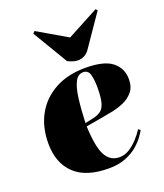

<svg xmlns="http://www.w3.org/2000/svg" viewBox="-150 -916 883 1031"><g transform="rotate(-20 291.5 -401.0)"><path d="M358 -537Q465 -537 511.5 -499.5Q558 -462 558 -400Q558 -355 535 -328Q512 -301 477.5 -286.5Q443 -272 407 -265.5Q371 -259 345 -254L258 -239Q263 -119 289.5 -71Q316 -23 368 -23Q398 -23 424.5 -39.5Q451 -56 473.5 -80.5Q496 -105 512 -130L524 -122Q519 -112 503.5 -90Q488 -68 461 -44Q434 -20 392.5 -3Q351 14 294 14Q164 14 98.5 -48.5Q33 -111 33 -223Q33 -316 72 -386.5Q111 -457 184 -497Q257 -537 358 -537ZM384 -417Q384 -459 376 -489Q368 -519 339 -519Q309 -519 292.5 -486.5Q276 -454 268.5 -395Q261 -336 258 -258L305 -268Q332 -274 349.5 -286.5Q367 -299 375.5 -329Q384 -359 384 -417ZM159 -805 170 -816 338 -718 518 -814 527 -805 404 -626Q391 -606 373 -597Q355 -588 338 -588Q322 -588 308 -592.5Q294 -597 279 -604Z"/></g></svg>

Font: Literata 72pt Black
Style: Italic
Weight: 900
Italic angle: -2°
Designer: Latin by Veronika Burian and Jose Scaglione. Greek by Irene Vlachou. Cyrillic by Vera Evstafieva
Foundry: TypeTogether
Version: Version 3.002